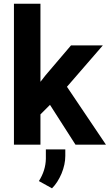

<svg xmlns="http://www.w3.org/2000/svg" viewBox="-20 -770 584 1022"><path d="M381.8 0H543.9L336.4 -308.1L527.3 -528.3H357.9L222.7 -369.6L195.3 -334.5V-750H54.2V0H195.3V-161.1L246.1 -211.9ZM256.8 232.4C276.9 212.4 293.9 186 307.6 153.8C320.8 121.6 327.6 90.3 327.6 60.1V25.4H224.1V75.7C223.1 117.2 210.9 156.2 187 193.8Z"/></svg>

Font: Roboto
Style: Bold
Weight: 700
Designer: Google
Version: Version 2.137; 2017